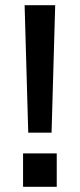

<svg xmlns="http://www.w3.org/2000/svg" viewBox="-20 -721 308 741"><path d="M89 -209H179L193 -701H75ZM69 0H199V-129H69Z"/></svg>

Font: FREAK Grotesk
Style: Bold
Weight: 700
Designer: La Scuola Open Source
Foundry: La Scuola Open Source
Version: Version 1.000;PS 1.0;hotconv 1.0.72;makeotf.lib2.5.5900